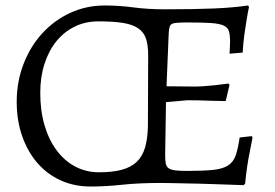

<svg xmlns="http://www.w3.org/2000/svg" viewBox="-20 -669 1003 701"><path d="M583 -105Q583 -85 585 -73Q587 -61 595.5 -55Q604 -49 619.5 -47Q635 -45 662 -45Q721 -45 756.5 -48.5Q792 -52 812 -64.5Q832 -77 840.5 -101.5Q849 -126 855 -167L899 -172L902 -167Q897 -142 892 -115Q887 -92 882.5 -61.5Q878 -31 875 1L870 7Q809 5 753 3Q729 2 703 1.5Q677 1 652.5 0.5Q628 0 605.5 -0.5Q583 -1 565 -1Q487 -1 426 5.5Q365 12 311 12Q251 12 201.5 -10.5Q152 -33 116.5 -74Q81 -115 61 -172Q41 -229 41 -297Q41 -371 66 -435.5Q91 -500 134.5 -547.5Q178 -595 236.5 -622Q295 -649 363 -649Q414 -649 467 -642Q520 -635 582 -635Q688 -635 760 -638Q832 -641 886 -649L889 -643Q884 -620 880 -594Q876 -571 872 -541.5Q868 -512 866 -477L818 -473Q818 -481 819 -489Q819 -496 819.5 -503.5Q820 -511 820 -516Q820 -540 816 -554.5Q812 -569 796 -576Q780 -583 749.5 -585Q719 -587 666 -587Q642 -587 628 -586Q614 -585 607.5 -581.5Q601 -578 599 -570Q597 -562 596 -548L588 -354L692 -353Q706 -353 726 -354.5Q746 -356 766 -358Q789 -361 814 -364L818 -359L804 -300Q779 -300 754 -301Q733 -302 708.5 -302.5Q684 -303 664 -303L586 -296ZM342 -40Q390 -40 424 -49Q458 -58 479 -78Q500 -98 509.5 -130Q519 -162 520 -208L521 -467Q521 -504 513 -528Q505 -552 484 -566Q463 -580 428 -585.5Q393 -591 339 -591Q292 -591 253 -572Q214 -553 186 -518.5Q158 -484 142.5 -436Q127 -388 127 -330Q127 -265 142.5 -212Q158 -159 186.5 -120.5Q215 -82 254.5 -61Q294 -40 342 -40Z"/></svg>

Font: Alegreya
Style: Regular
Weight: 400
Designer: Juan Pablo del Peral
Foundry: Juan Pablo del Peral
Version: Version 1.003